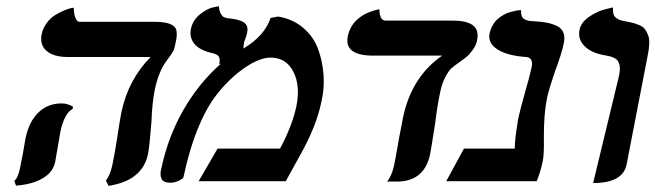

<svg xmlns="http://www.w3.org/2000/svg" viewBox="-20 -589 2130 624"><path d="M176.3 -161.1Q174.3 -151.4 167.7 -111.1Q161.1 -70.8 159.2 -62Q154.8 -41 139.2 -25.1Q123.5 -9.3 96.2 1.2Q68.8 11.7 32.2 14.2L26.4 -1Q38.6 -10.7 45.4 -43.9Q45.9 -46.9 49.1 -63.7Q52.2 -80.6 54.7 -91.8Q60.5 -127.9 63 -140.1Q74.2 -193.4 104.5 -223.1Q134.8 -252.9 180.7 -252.9Q199.2 -252.9 217.3 -242.2L215.8 -234.9Q189 -220.2 176.3 -161.1ZM482.9 -296.9Q474.6 -256.8 472.2 -192.9Q465.8 -111.3 460.9 -87.9Q456.5 -66.4 446 -49.1Q435.5 -31.7 419.4 -18.8Q403.3 -5.9 381.6 2.4Q359.9 10.7 333 15.1L324.2 -2Q338.4 -20.5 345.2 -53.2Q353 -90.3 360.4 -138.2Q370.1 -202.1 374.5 -224.1Q397 -330.6 469.7 -403.8H198.7Q168.5 -403.8 147.9 -413.1Q127.4 -422.4 119.1 -439Q110.8 -455.6 115.2 -477.1Q119.6 -498 132.1 -514.6Q144.5 -531.2 159.2 -540Q173.8 -548.8 187.7 -554.7Q201.7 -560.5 210.4 -562.5L219.7 -564Q219.7 -551.8 221.9 -541.5Q224.1 -531.2 228.5 -524.7Q232.9 -518.1 238.3 -518.1H481Q515.6 -518.1 533 -511Q550.3 -503.9 553.2 -490.5Q556.2 -477.1 552.2 -457L546.9 -433.1Q544.4 -421.4 523.9 -395Q496.1 -359.4 482.9 -296.9Z M859.4 -530.8 884.3 -535.2Q930.7 -527.3 963.6 -500Q996.6 -472.7 1012 -434.3Q1027.3 -396 1031.2 -348.6Q1035.2 -301.3 1023.4 -252.9Q1007.3 -177.2 955.6 -85Q948.2 -71.3 932.1 -42.5Q916 -13.7 908.7 0H625.5L687 -106H890.1Q929.7 -180.2 942.9 -242.2Q957 -309.6 933.6 -355.7Q910.2 -401.9 858.9 -401.9Q838.4 -401.9 812 -389.9Q785.6 -377.9 756.1 -354.7Q726.6 -331.5 699.2 -299.8Q618.2 -209 576.2 -13.2Q575.2 -8.3 561.3 -1.7Q547.4 4.9 533.7 4.9Q510.3 4.9 504.4 -9Q498.5 -22.9 505.4 -45.9Q526.4 -144.5 576.2 -231.7Q626 -318.8 698.7 -382.8L692.4 -379.9Q696.3 -398.9 690.4 -406.2Q684.6 -413.6 663.6 -418Q645.5 -422.4 631.8 -430.2Q618.2 -438 610.6 -448Q603 -458 600.3 -470Q597.7 -481.9 600.6 -495.1Q606.4 -523.4 629.4 -542Q652.3 -560.5 671.9 -564.9L691.4 -568.8Q692.4 -553.7 697.5 -544.7Q702.6 -535.6 707.3 -533.4Q711.9 -531.2 719.2 -529.8Q734.9 -528.3 744.9 -526.4Q754.9 -524.4 766.1 -519.8Q777.3 -515.1 781.7 -505.9Q786.1 -496.6 783.2 -482.9Q780.3 -469.7 777.3 -463.9L778.3 -464.8Q774.4 -457 773.4 -452.1Q771.5 -443.4 771 -431.2Q840.3 -472.7 859.4 -530.8Z M1411.1 -292Q1401.4 -246.6 1394.5 -189.9Q1381.3 -105 1377.9 -87.9Q1358.4 4.9 1261.7 1H1237.8Q1253.4 -17.1 1261.2 -53.2Q1263.2 -61 1277.3 -142.1Q1279.8 -153.8 1283.9 -175.8Q1288.1 -197.8 1290 -208Q1317.9 -339.8 1417 -408.2H1193.8Q1145 -408.2 1124.3 -424.3Q1103.5 -440.4 1110.8 -473.1Q1114.3 -488.3 1121.3 -501Q1128.4 -513.7 1137.7 -522.5Q1147 -531.2 1157.5 -538.1Q1168 -544.9 1177.7 -548.6Q1187.5 -552.2 1195.3 -554.7Q1203.1 -557.1 1208 -558.1L1212.9 -559.1Q1213.9 -522 1232.9 -522H1452.1Q1497.6 -522 1517.6 -506.3Q1537.6 -490.7 1530.3 -457Q1526.9 -440.9 1516.1 -426.3Q1505.4 -411.6 1496.1 -404.1Q1486.8 -396.5 1468.8 -383.8Q1454.6 -374 1446.3 -366.2Q1438 -358.4 1427.5 -338.9Q1417 -319.3 1411.1 -292Z M1758.3 -272.9Q1747.1 -219.2 1747.6 -143.1Q1748.5 -87.4 1744.1 -65.9Q1735.8 -26.9 1724.1 0H1430.2L1487.8 -106H1652.8Q1653.3 -136.7 1661.1 -183.1Q1661.6 -189.9 1664.6 -205.1Q1670.4 -232.9 1687 -291Q1702.6 -345.2 1707.5 -369.1Q1714.8 -402.3 1689 -403.8Q1627.4 -408.2 1595.9 -429Q1564.5 -449.7 1571.3 -481Q1574.7 -496.1 1582 -508.3Q1589.4 -520.5 1598.4 -528.1Q1607.4 -535.6 1617.9 -541.5Q1628.4 -547.4 1638.2 -549.8Q1647.9 -552.2 1655.8 -554Q1663.6 -555.7 1668.5 -555.7L1673.3 -556.2Q1672.4 -533.7 1683.8 -526.9Q1695.3 -520 1714.4 -520Q1738.8 -518.6 1755.4 -515.6Q1772 -512.7 1788.3 -505.4Q1804.7 -498 1810.8 -483.4Q1816.9 -468.8 1812 -446.8Q1804.7 -412.1 1784.7 -359.9Q1764.2 -299.8 1758.3 -272.9Z M1907.7 5.9 1990.2 -335.9Q1993.7 -350.1 1994.4 -360.6Q1995.1 -371.1 1993.2 -378.7Q1991.2 -386.2 1988 -391.1Q1984.9 -396 1978 -399.7Q1971.2 -403.3 1964.4 -405.3Q1957.5 -407.2 1946.8 -409.2Q1902.8 -416 1879.9 -439Q1856.9 -461.9 1863.8 -493.2Q1869.1 -517.6 1896 -535.4Q1922.9 -553.2 1947.8 -559.1L1972.2 -564.9Q1971.2 -552.2 1973.9 -543.5Q1976.6 -534.7 1983.2 -530.3Q1989.7 -525.9 1994.4 -524.2Q1999 -522.5 2006.8 -521Q2024.9 -517.6 2035.2 -515.1Q2045.4 -512.7 2057.9 -507.3Q2070.3 -502 2075.9 -494.4Q2081.5 -486.8 2086.2 -475.1Q2090.8 -463.4 2090.1 -446.3Q2089.4 -429.2 2084.5 -405.8Q2072.8 -346.7 2050.3 -229.5Q2027.8 -112.3 2016.6 -55.2Q2004.9 5.9 1907.7 5.9Z"/></svg>

Font: Linux Libertine Slanted
Style: Semibold Slanted
Weight: 600
Designer: Philipp H. Poll
Foundry: Philipp H. Poll
Version: Version 5.1.1